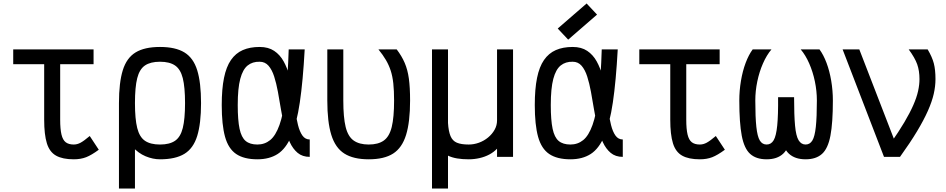

<svg xmlns="http://www.w3.org/2000/svg" viewBox="-20 -902 5440 1104"><path d="M404 14Q340 14 302.5 -7Q265 -28 249.5 -78Q234 -128 234 -214V-590H326V-214Q326 -160 333.5 -128.5Q341 -97 358 -84Q375 -71 404 -71Q424 -71 443.5 -81.5Q463 -92 496 -120L548 -41Q506 -10 475 2Q444 14 404 14ZM56 -533V-618H518V-533Z M900 14Q859 14 817 -3.5Q775 -21 740.5 -59.5Q706 -98 685 -159.5Q664 -221 664 -309Q664 -427 686 -498Q708 -569 759.5 -600.5Q811 -632 900 -632Q989 -632 1040.5 -600.5Q1092 -569 1114 -498Q1136 -427 1136 -309Q1136 -192 1114 -120.5Q1092 -49 1040.5 -17.5Q989 14 900 14ZM664 182V-308H756V182ZM900 -71Q955 -71 986.5 -92.5Q1018 -114 1031 -166Q1044 -218 1044 -309Q1044 -401 1031 -452.5Q1018 -504 986.5 -525.5Q955 -547 900 -547Q845 -547 813.5 -525.5Q782 -504 769 -452.5Q756 -401 756 -309Q756 -218 769 -166Q782 -114 813.5 -92.5Q845 -71 900 -71Z M1761 -100V0Q1719 0 1691.5 -23Q1664 -46 1646 -85Q1628 -124 1616 -172.5Q1604 -221 1595.5 -273Q1587 -325 1578 -374Q1569 -423 1556.5 -462Q1544 -501 1524 -524Q1504 -547 1473 -547Q1432 -548 1404 -525.5Q1376 -503 1361.5 -448.5Q1347 -394 1347 -298Q1347 -211 1357.5 -161.5Q1368 -112 1392.5 -91.5Q1417 -71 1460 -71Q1502 -71 1533.5 -96.5Q1565 -122 1587 -183.5Q1609 -245 1622 -351Q1635 -457 1640 -618H1732Q1722 -435 1704 -313.5Q1686 -192 1655 -119.5Q1624 -47 1576.5 -16.5Q1529 14 1460 14Q1383 14 1338 -16.5Q1293 -47 1274 -115.5Q1255 -184 1255 -298Q1255 -390 1268 -454Q1281 -518 1308 -557Q1335 -596 1376 -614Q1417 -632 1473 -632Q1523 -632 1556.5 -609.5Q1590 -587 1611 -549Q1632 -511 1644.5 -464Q1657 -417 1664 -366Q1671 -315 1677.5 -268Q1684 -221 1693.5 -183Q1703 -145 1719 -122.5Q1735 -100 1761 -100Z M2100 14Q2012 14 1960 -19Q1908 -52 1885 -126.5Q1862 -201 1862 -324V-618H1954V-324Q1954 -227 1967.5 -172Q1981 -117 2013.5 -94Q2046 -71 2100 -71Q2155 -71 2187 -94Q2219 -117 2232.5 -172Q2246 -227 2246 -324Q2246 -381 2241.5 -422.5Q2237 -464 2226.5 -496Q2216 -528 2199 -557Q2182 -586 2156 -618H2261Q2290 -580 2307 -540.5Q2324 -501 2331 -450Q2338 -399 2338 -324Q2338 -201 2315 -126.5Q2292 -52 2240.5 -19Q2189 14 2100 14Z M2464 182V-618H2556V-195Q2559 -147 2570.5 -119.5Q2582 -92 2607 -81.5Q2632 -71 2675 -71Q2705 -71 2734 -81.5Q2763 -92 2786.5 -111.5Q2810 -131 2824 -156Q2838 -181 2838 -210V-618H2930V0H2838V-47Q2819 -27 2793.5 -13.5Q2768 0 2737.5 7Q2707 14 2675 14Q2638 14 2608.5 9Q2579 4 2556 -7V182Z M3561 -100V0Q3519 0 3491.5 -23Q3464 -46 3446 -85Q3428 -124 3416 -172.5Q3404 -221 3395.5 -273Q3387 -325 3378 -374Q3369 -423 3356.5 -462Q3344 -501 3324 -524Q3304 -547 3273 -547Q3232 -548 3204 -525.5Q3176 -503 3161.5 -448.5Q3147 -394 3147 -298Q3147 -211 3157.5 -161.5Q3168 -112 3192.5 -91.5Q3217 -71 3260 -71Q3302 -71 3333.5 -96.5Q3365 -122 3387 -183.5Q3409 -245 3422 -351Q3435 -457 3440 -618H3532Q3522 -435 3504 -313.5Q3486 -192 3455 -119.5Q3424 -47 3376.5 -16.5Q3329 14 3260 14Q3183 14 3138 -16.5Q3093 -47 3074 -115.5Q3055 -184 3055 -298Q3055 -390 3068 -454Q3081 -518 3108 -557Q3135 -596 3176 -614Q3217 -632 3273 -632Q3323 -632 3356.5 -609.5Q3390 -587 3411 -549Q3432 -511 3444.5 -464Q3457 -417 3464 -366Q3471 -315 3477.5 -268Q3484 -221 3493.5 -183Q3503 -145 3519 -122.5Q3535 -100 3561 -100ZM3247 -674 3187 -738 3353 -882 3413 -818Z M4004 14Q3940 14 3902.5 -7Q3865 -28 3849.5 -78Q3834 -128 3834 -214V-590H3926V-214Q3926 -160 3933.5 -128.5Q3941 -97 3958 -84Q3975 -71 4004 -71Q4024 -71 4043.5 -81.5Q4063 -92 4096 -120L4148 -41Q4106 -10 4075 2Q4044 14 4004 14ZM3656 -533V-618H4118V-533Z M4612 14Q4551 14 4516 -18.5Q4481 -51 4467 -129.5Q4453 -208 4454 -343H4546Q4546 -240 4551.5 -180Q4557 -120 4572 -95.5Q4587 -71 4612 -71Q4637 -71 4651 -94Q4665 -117 4671 -172.5Q4677 -228 4677 -324Q4677 -379 4665.5 -434Q4654 -489 4633 -537Q4612 -585 4584 -618H4692Q4715 -587 4732.5 -540.5Q4750 -494 4759.5 -437.5Q4769 -381 4769 -324Q4769 -196 4755 -122Q4741 -48 4706.5 -17Q4672 14 4612 14ZM4388 14Q4328 14 4293.5 -17Q4259 -48 4245 -122Q4231 -196 4231 -324Q4231 -381 4240.5 -437.5Q4250 -494 4267.5 -540.5Q4285 -587 4308 -618H4416Q4388 -585 4367 -537Q4346 -489 4334.5 -434Q4323 -379 4323 -324Q4323 -228 4329 -172.5Q4335 -117 4349 -94Q4363 -71 4388 -71Q4414 -71 4428.5 -95.5Q4443 -120 4449 -180Q4455 -240 4454 -343H4546Q4547 -208 4532.5 -129.5Q4518 -51 4483.5 -18.5Q4449 14 4388 14Z M5063 0 4825 -618H4921L5155 -13V0ZM5155 0 5101 -78Q5148 -145 5180 -199Q5212 -253 5231.5 -297.5Q5251 -342 5259 -378.5Q5267 -415 5267 -447Q5267 -495 5254 -532Q5241 -569 5205 -618H5314Q5340 -574 5349.5 -537.5Q5359 -501 5359 -447Q5359 -406 5349 -362Q5339 -318 5315.5 -265Q5292 -212 5253 -147Q5214 -82 5155 0Z"/></svg>

Font: Victor Mono SemiBold
Style: Regular
Weight: 600
Monospace: yes
Designer: Rune Bjørnerås
Version: Version 1.561;gftools[0.9.30]